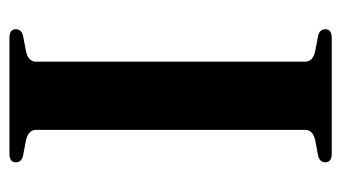

<svg xmlns="http://www.w3.org/2000/svg" viewBox="-182 -558 740 417"><g transform="rotate(-90 188.5 -350.0)"><path d="M262.5 -58Q262.5 -41 285 -36L319 -29.5Q333 -26 333 -14Q333 0 314.5 0H62.5Q44 0 44 -14Q44 -26 58 -29.5L92 -36Q114.5 -41 114.5 -58V-642Q114.5 -659 92 -664L58 -670.5Q44 -674 44 -686Q44 -700 62.5 -700H314.5Q333 -700 333 -686Q333 -674 319 -670.5L285 -664Q262.5 -659 262.5 -642Z"/></g></svg>

Font: Fraunces 72pt S000 SemiBold
Style: Regular
Weight: 600
Version: Version 1.000; ttfautohint (v1.8.3)